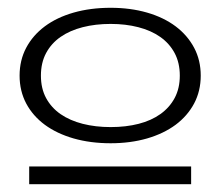

<svg xmlns="http://www.w3.org/2000/svg" viewBox="-20 -700 560 488"><path d="M490.2 -507.8Q490.2 -468.8 473.4 -437Q456.5 -405.3 426.3 -382.8Q396 -360.4 353.8 -348.1Q311.5 -335.9 261.2 -335.9Q210 -335.9 167.2 -348.1Q124.5 -360.4 94 -382.8Q63.5 -405.3 46.6 -437Q29.8 -468.8 29.8 -507.8Q29.8 -546.9 46.6 -578.6Q63.5 -610.4 94 -633.1Q124.5 -655.8 167.2 -668Q210 -680.2 261.2 -680.2Q311.5 -680.2 353.8 -668Q396 -655.8 426.3 -633.1Q456.5 -610.4 473.4 -578.6Q490.2 -546.9 490.2 -507.8ZM437 -507.8Q437 -540.5 423.8 -565.2Q410.6 -589.8 387.2 -606.2Q363.8 -622.6 331.5 -630.9Q299.3 -639.2 261.2 -639.2Q222.7 -639.2 190.2 -630.9Q157.7 -622.6 134 -606.2Q110.4 -589.8 97.2 -565.2Q84 -540.5 84 -507.8Q84 -475.1 97.2 -450.7Q110.4 -426.3 134 -409.9Q157.7 -393.6 190.2 -385.3Q222.7 -377 261.2 -377Q300.3 -377 332.5 -385.3Q364.7 -393.6 387.9 -410.2Q411.1 -426.8 424.1 -451.2Q437 -475.6 437 -507.8ZM54.2 -231.9V-276.9H465.8V-231.9Z"/></svg>

Font: Syncopate
Style: Regular
Weight: 300
Width: 7
Designer: Astigmatic (AOETI)
Foundry: Astigmatic (AOETI)
Version: Version 001.000